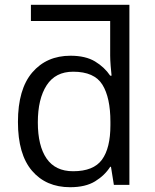

<svg xmlns="http://www.w3.org/2000/svg" viewBox="-20 -780 652 810"><path d="M275.9 9.8Q174.3 9.8 115 -59.6Q55.7 -128.9 55.7 -265.6Q55.7 -403.8 116.2 -474.4Q176.8 -544.9 277.3 -544.9Q340.8 -544.9 380.9 -520.8Q420.9 -496.6 444.8 -460.9H450.7Q448.7 -476.1 446.8 -502.4Q444.8 -528.8 444.8 -545.4V-691.4H110.4V-759.8H525.9V0H460.4L448.2 -76.2H444.8Q421.9 -40 381.3 -15.1Q340.8 9.8 275.9 9.8ZM288.6 -57.6Q374.5 -57.6 410.2 -106.4Q445.8 -155.3 445.8 -251.5V-266.1Q445.8 -368.2 411.9 -422.9Q377.9 -477.5 288.6 -477.5Q213.9 -477.5 176.8 -420.2Q139.6 -362.8 139.6 -263.7Q139.6 -165 176.5 -111.3Q213.4 -57.6 288.6 -57.6Z"/></svg>

Font: Open Sans
Style: Regular
Weight: 400
Designer: Monotype Design Team
Foundry: Monotype Imaging Inc.
Version: Version 3.000; ttfautohint (v1.8.4)